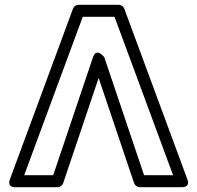

<svg xmlns="http://www.w3.org/2000/svg" viewBox="-20 -756 823 801"><path d="M367.8 -517 201.9 -25H80.9L325.3 -686H457.7L702.1 -25H581.1L415.2 -517C415.2 -517 382.6 -560.8 367.8 -517ZM391.5 -430.7 539.4 8C542.4 16.9 552 25 563.1 25H738C777.5 25 761.4 -8.7 761.4 -8.7L498.5 -719.7C495 -729.3 485.5 -736 475.1 -736H307.9C297.7 -736 288.1 -729.4 284.5 -719.7L21.6 -8.7C7.9 28.4 45 25 45 25H219.9C229.3 25 240 18.5 243.6 8Z"/></svg>

Font: Asimov
Style: WidOu
Weight: 500
Designer: Google
Version: Version 2.000980; 2014